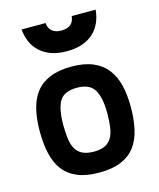

<svg xmlns="http://www.w3.org/2000/svg" viewBox="-113 -823 755 914"><g transform="rotate(-15 264.5 -366.0)"><path d="M264 -511Q326 -511 369 -493Q412 -475 438.5 -441Q465 -407 476.5 -359.5Q488 -312 488 -252Q488 -192 477 -143Q466 -94 440.5 -60Q415 -26 371.5 -7.5Q328 11 264 11Q199 11 156 -7Q113 -25 87 -59Q61 -93 50 -142Q39 -191 39 -252Q39 -312 50.5 -360Q62 -408 88 -441.5Q114 -475 157.5 -493Q201 -511 264 -511ZM264 -92Q297 -92 318 -102Q339 -112 351 -132Q363 -152 367.5 -182Q372 -212 372 -252Q372 -331 348.5 -369Q325 -407 264 -407Q200 -407 177.5 -369.5Q155 -332 155 -252Q155 -211 159.5 -181Q164 -151 176 -131.5Q188 -112 209.5 -102Q231 -92 264 -92ZM199 -743Q205 -689 264 -689Q323 -689 328 -743H446Q443 -709 430.5 -680.5Q418 -652 395.5 -631Q373 -610 340 -598.5Q307 -587 264 -587Q220 -587 187.5 -598.5Q155 -610 132 -631Q109 -652 96.5 -680.5Q84 -709 81 -743Z"/></g></svg>

Font: Panefresco 800wt
Style: Regular
Weight: 800
Designer: Campivisivi
Foundry: Campivisivi & Chank Co
Version: Version 1.001